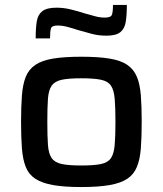

<svg xmlns="http://www.w3.org/2000/svg" viewBox="-20 -747 657 775"><path d="M308 8Q239 8 194 0Q149 -8 122.5 -25.5Q96 -43 84 -73Q72 -103 68.5 -148Q65 -193 65 -255Q65 -317 68.5 -362Q72 -407 84 -437Q96 -467 122.5 -485Q149 -503 194 -510.5Q239 -518 308 -518Q377 -518 422.5 -510.5Q468 -503 494 -485Q520 -467 532.5 -437Q545 -407 548.5 -362Q552 -317 552 -255Q552 -193 548.5 -148Q545 -103 532.5 -73Q520 -43 494 -25.5Q468 -8 422.5 0Q377 8 308 8ZM308 -79Q360 -79 388 -85Q416 -91 428 -109Q440 -127 443 -162.5Q446 -198 446 -255Q446 -313 443 -348Q440 -383 428 -401Q416 -419 388 -425Q360 -431 308 -431Q257 -431 229 -425Q201 -419 188.5 -401Q176 -383 173.5 -348Q171 -313 171 -255Q171 -198 173.5 -162.5Q176 -127 188.5 -109Q201 -91 229 -85Q257 -79 308 -79ZM124 -592Q124 -634 128.5 -661Q133 -688 151 -702Q169 -716 208 -716Q237 -716 265.5 -709Q294 -702 322 -693Q344 -687 363.5 -681.5Q383 -676 403 -676Q427 -676 431.5 -687Q436 -698 436 -727H492Q492 -686 487.5 -658.5Q483 -631 465.5 -617Q448 -603 410 -603Q377 -603 350 -610.5Q323 -618 294 -626Q273 -633 252 -638.5Q231 -644 213 -644Q190 -644 186 -633Q182 -622 182 -592Z"/></svg>

Font: Saira SemiExpanded Medium
Style: Regular
Weight: 500
Width: 6
Designer: Hector Gatti with collaboration of the Omnibus-Type team
Foundry: Omnibus-Type
Version: Version 1.101